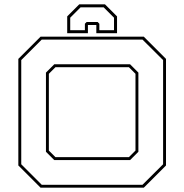

<svg xmlns="http://www.w3.org/2000/svg" viewBox="-20 -870 854 890"><path d="M168 0 65 -103V-597L168 -700H646.5L749.5 -597V-103L646.5 0ZM173.5 -13.5H640.5L736 -108.5V-591.5L640.5 -686.5H173.5L78.5 -591.5V-108.5ZM231.5 -128 193 -166.5V-533.5L231.5 -572H583L621.5 -533.5V-166.5L583 -128ZM237 -141.5H577.5L608 -172V-528L577.5 -558.5H237L206.5 -528V-172ZM466.5 -850 522.5 -794V-716H426.5V-754H387.5V-716H291.5V-794L347.5 -850ZM460.5 -836H353.5L305.5 -788V-730H373.5V-760L381.5 -768H432.5L440.5 -760V-730H508.5V-788Z"/></svg>

Font: Tourney Expanded Thin
Style: Regular
Weight: 100
Width: 7
Designer: Tyler Finck
Foundry: Etcetera Type Co
Version: Version 1.010; ttfautohint (v1.8.3)